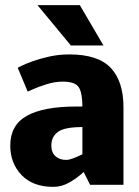

<svg xmlns="http://www.w3.org/2000/svg" viewBox="-20 -720 543 748"><path d="M180 -153Q180 -126 196 -111.5Q212 -97 238 -97Q249 -97 266 -103.5Q283 -110 301 -119V-225Q231 -225 205.5 -206Q180 -187 180 -153ZM188 8Q108 8 64 -38Q20 -84 20 -153Q20 -233 85 -269Q150 -305 276 -305H301Q301 -359 286.5 -380.5Q272 -402 225 -402Q194 -402 162 -392Q130 -382 109 -372.5Q88 -363 88 -363L49 -456Q49 -456 65 -464Q81 -472 109 -482Q137 -492 173.5 -500Q210 -508 250 -508Q362 -508 411.5 -455.5Q461 -403 461 -302V0H331L306 -50Q280 -26 250 -9Q220 8 188 8ZM126 -700H291L383 -543H256Z"/></svg>

Font: Epunda Sans ExtraBold
Style: Regular
Weight: 800
Designer: Simon Atzbach
Foundry: typofactur
Version: Version 2.204; ttfautohint (v1.8.4.7-5d5b)